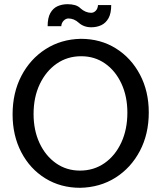

<svg xmlns="http://www.w3.org/2000/svg" viewBox="-20 -881 769 915"><path d="M362 14Q269 14 196 -31Q123 -76 81.5 -155.5Q40 -235 40 -336Q40 -439 82 -519.5Q124 -600 197.5 -647Q271 -694 365 -696Q459 -696 532 -650.5Q605 -605 647 -525.5Q689 -446 689 -345Q689 -242 646.5 -161.5Q604 -81 530.5 -34.5Q457 12 362 14ZM361 -68Q427 -68 478 -103.5Q529 -139 558 -201.5Q587 -264 587 -344Q587 -422 558.5 -483Q530 -544 480.5 -578.5Q431 -613 367 -613Q301 -613 250 -577.5Q199 -542 169.5 -480Q140 -418 140 -338Q140 -260 168.5 -199Q197 -138 247 -103Q297 -68 361 -68ZM447 -857Q446 -840 436.5 -830Q427 -820 414 -820Q401 -820 388 -825.5Q375 -831 364 -841Q353 -852 337.5 -856.5Q322 -861 302 -861Q276 -861 254.5 -851.5Q233 -842 220 -819Q207 -796 207 -756H272Q273 -772 283.5 -782.5Q294 -793 306 -793Q319 -793 331.5 -788Q344 -783 356 -772Q367 -762 382 -756.5Q397 -751 415 -751Q441 -751 462.5 -761Q484 -771 497 -794Q510 -817 510 -857Z"/></svg>

Font: Catamaran Medium
Style: Regular
Weight: 500
Designer: Pria Ravichandran
Version: Version 2.000